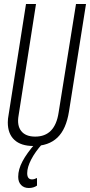

<svg xmlns="http://www.w3.org/2000/svg" viewBox="-20 -720 450 960"><path d="M147 10Q85 10 52 -20.5Q19 -51 19 -108Q19 -119 20 -126.5Q21 -134 23 -146L110 -700H160L73 -143Q64 -93 86 -65Q108 -37 156 -37Q255 -37 273 -157L360 -700H410L325 -163Q311 -74 267 -32Q223 10 147 10ZM157 -3 191 0Q156 39 136 77.5Q116 116 116 146Q116 177 140 177Q151 177 165 170V208Q148 220 124 220Q100 220 85.5 205Q71 190 71 164Q71 127 92.5 86.5Q114 46 157 -3Z"/></svg>

Font: Georama Condensed Light
Style: Italic
Weight: 300
Width: 3
Italic angle: -9°
Designer: Jean-Baptiste Levee
Foundry: Production Type
Version: Version 1.000